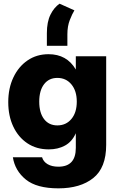

<svg xmlns="http://www.w3.org/2000/svg" viewBox="-20 -825 651 1056"><path d="M301.3 210.9Q182.1 210.9 122.3 162.6Q62.5 114.3 50.8 40H211.4Q218.3 64 241.7 77.9Q265.1 91.8 301.3 91.8Q397 91.8 397 -11.7V-91.3H396.5Q376 -45.4 337.4 -24.4Q298.8 -3.4 248.5 -3.4Q180.7 -3.4 130.6 -36.9Q80.6 -70.3 53 -128.9Q25.4 -187.5 25.4 -263.2Q25.4 -339.8 53.7 -399.4Q82 -459 131.8 -492.9Q181.6 -526.9 247.1 -526.9Q347.2 -526.9 396.5 -443.4H397V-515.6H564V-28.3Q564 97.7 492.9 154.3Q421.9 210.9 301.3 210.9ZM295.4 -135.3Q343.3 -135.3 372.8 -170.7Q402.3 -206.1 402.3 -266.1Q402.3 -325.2 372.8 -360.8Q343.3 -396.5 295.4 -396.5Q249 -396.5 222.4 -361.8Q195.8 -327.1 195.8 -266.1Q195.8 -204.6 222.4 -169.9Q249 -135.3 295.4 -135.3ZM237.8 -573.2V-642.6Q237.8 -704.6 257.6 -744.4Q277.3 -784.2 307.6 -804.7L389.2 -768.1Q377.4 -749 364 -715.1Q350.6 -681.2 350.6 -636.2V-573.2Z"/></svg>

Font: Inter Display ExtraBold
Style: Regular
Weight: 800
Designer: Rasmus Andersson
Foundry: rsms
Version: Version 4.000;git-a52131595